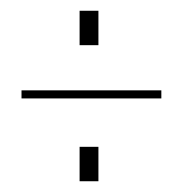

<svg xmlns="http://www.w3.org/2000/svg" viewBox="-20 -484 341 357"><path d="M20 -301H280V-316H20ZM128 -147V-211H163V-147ZM128 -400V-464H163V-400Z"/></svg>

Font: Dorsa
Style: Regular
Weight: 400
Version: Version 1.002